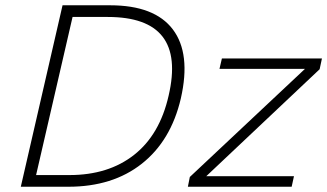

<svg xmlns="http://www.w3.org/2000/svg" viewBox="-20 -710 1244 730"><path d="M398.4 -689.9Q567.9 -689.9 637.2 -598.1Q706.5 -506.3 667.5 -335.4Q629.9 -174.8 519 -87.4Q408.2 0 240.2 0H59.1L217.8 -689.9ZM621.1 -346.2Q690.9 -645.5 389.6 -645.5H255.9L117.2 -44.4H244.1Q392.1 -44.4 489.7 -121.1Q587.4 -197.8 621.1 -346.2ZM1204.1 -487.8 1195.3 -446.8 764.2 -40H1097.7L1088.9 0H694.3L701.7 -37.1L1139.6 -448.2H814.5L823.7 -487.8Z"/></svg>

Font: HK Grotesk Light Legacy Italic
Style: Regular
Weight: 300
Italic angle: -13°
Designer: Alfredo Marco Pradil
Foundry: Hanken Design Co.
Version: Version 2.022;PS 002.022;hotconv 1.0.88;makeotf.lib2.5.64775